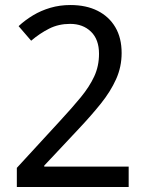

<svg xmlns="http://www.w3.org/2000/svg" viewBox="-20 -744 591 764"><path d="M47 -76 218 -262Q267 -315 301.5 -357Q336 -399 355 -440Q374 -481 374 -530Q374 -587 342 -618Q310 -649 259 -649Q213 -649 175.5 -630Q138 -611 104 -582L54 -640Q80 -664 111.5 -683Q143 -702 180.5 -713Q218 -724 260 -724Q323 -724 368.5 -701Q414 -678 439 -635.5Q464 -593 464 -533Q464 -478 442 -429Q420 -380 381.5 -332Q343 -284 293 -231L156 -85V-81H492V0H47Z"/></svg>

Font: hexuoriya05
Style: Book
Weight: 400
Designer: Jelle Bosma - Monotype Design Team
Foundry: Monotype Imaging Inc.
Version: Version 2.003